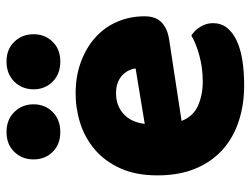

<svg xmlns="http://www.w3.org/2000/svg" viewBox="-110 -643 769 589"><g transform="rotate(-90 274.5 -348.5)"><path d="M198 -176Q212 -140 245 -125.5Q278 -111 319 -111Q361 -111 399 -121.5Q437 -132 460 -146Q476 -136 487 -118Q498 -100 498 -80Q498 -55 484 -37Q470 -19 444.5 -7Q419 5 384 10.5Q349 16 307 16Q248 16 197.5 -0.5Q147 -17 110 -50Q73 -83 52 -133Q31 -183 31 -250Q31 -316 52.5 -363.5Q74 -411 109.5 -441.5Q145 -472 190 -486.5Q235 -501 282 -501Q335 -501 378.5 -485Q422 -469 453.5 -441Q485 -413 502 -374Q519 -335 519 -289Q519 -255 500 -237Q481 -219 447 -214ZM283 -377Q245 -377 219.5 -354Q194 -331 189 -289L359 -317Q358 -327 353 -337.5Q348 -348 339 -357Q330 -366 316 -371.5Q302 -377 283 -377ZM249 -630Q249 -595 225.5 -571.5Q202 -548 164 -548Q126 -548 103 -571.5Q80 -595 80 -630Q80 -665 103 -689Q126 -713 164 -713Q202 -713 225.5 -689Q249 -665 249 -630ZM464 -630Q464 -595 441 -571.5Q418 -548 380 -548Q342 -548 318.5 -571.5Q295 -595 295 -630Q295 -665 318.5 -689Q342 -713 380 -713Q418 -713 441 -689Q464 -665 464 -630Z"/></g></svg>

Font: Baloo Paaji 2 ExtraBold
Style: Regular
Weight: 800
Designer: Shuchita Grover, Noopur Datye and Ek Type
Foundry: Ek Type
Version: Version 1.640;hotconv 1.0.111;makeotfexe 2.5.65597; ttfautoh